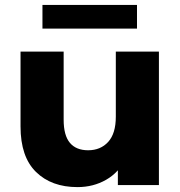

<svg xmlns="http://www.w3.org/2000/svg" viewBox="-20 -749 730 777"><path d="M63.1 -237V-540.3H237.6V-264.4Q237.6 -200.9 262.9 -170.9Q288.2 -140.9 336.6 -140.9Q386.9 -140.9 417.8 -174.7Q448.7 -208.6 448.7 -276.7V-540.3H623.1V0H457V-150.9L488.9 -107.4Q461.3 -51.2 409.5 -21.5Q357.7 8.2 293.6 8.2Q188.2 8.2 125.7 -53.1Q63.1 -114.3 63.1 -237ZM151.8 -729.1H534.4V-633.3H151.8Z"/></svg>

Font: iiserrat Thin
Style: Regular
Weight: 100
Designer: Akira Ohta
Foundry: Akira Ohta
Version: Version 1.200;Glyphs 3.3.1 (3343)